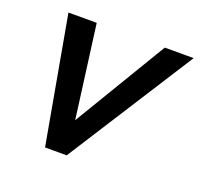

<svg xmlns="http://www.w3.org/2000/svg" viewBox="-93 -591 727 695"><g transform="rotate(20 270.5 -244.0)"><path d="M146 0 58.6 -487.8H167.5L214.8 -129.9L429.7 -487.8H541L229.5 0Z"/></g></svg>

Font: HK Grotesk SmBold Legacy Italic
Style: Regular
Weight: 600
Italic angle: -13°
Designer: Alfredo Marco Pradil
Foundry: Hanken Design Co.
Version: Version 2.022;PS 002.022;hotconv 1.0.88;makeotf.lib2.5.64775